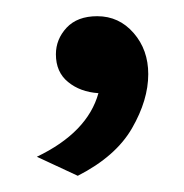

<svg xmlns="http://www.w3.org/2000/svg" viewBox="-20 -120 227 237"><path d="M76 97 25.5 73.5Q88 43.5 101.5 -5Q79 -6.5 64 -18.8Q49 -31 49 -53Q49 -71.5 62.2 -85.8Q75.5 -100 100 -100Q127 -100 145 -79.2Q163 -58.5 163 -28.5Q163 3.5 143 38.2Q123 73 76 97Z"/></svg>

Font: Betina Sans Light
Style: Regular
Weight: 300
Designer: Jonathan Pinhorn (font) & Cristiano Sobral (main changes)
Version: Version 2.001;October 6, 2020;FontCreator 13.0.0.2681 64-bit